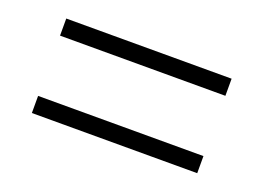

<svg xmlns="http://www.w3.org/2000/svg" viewBox="-50 -505 607 443"><g transform="rotate(20 253.5 -284.0)"><path d="M51 -168H457V-210H51ZM51 -358H457V-400H51Z"/></g></svg>

Font: Charger Sport
Style: HL
Weight: 100
Designer: Jasper
Foundry: Cannot Into Space Fonts
Version: Version 1.1